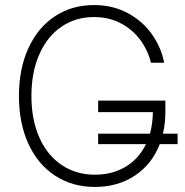

<svg xmlns="http://www.w3.org/2000/svg" viewBox="-20 -737 741 767"><path d="M689.5 -161.1H618.2Q586.9 -80.6 518.6 -35.4Q450.2 9.8 359.4 9.8Q269 9.8 200.2 -35.2Q131.3 -80.1 93.5 -162.4Q55.7 -244.6 55.7 -353.5Q55.7 -462.4 93.5 -544.7Q131.3 -627 199.2 -671.9Q267.1 -716.8 355.5 -716.8Q431.2 -716.8 491 -684.3Q550.8 -651.9 587.6 -599.1Q624.5 -546.4 635.7 -486.3H583Q571.3 -535.2 541 -576.7Q510.7 -618.2 463.1 -643.6Q415.5 -668.9 355.5 -668.9Q282.7 -668.9 226.1 -630.6Q169.4 -592.3 137.5 -520.8Q105.5 -449.2 105.5 -353.5Q105.5 -258.3 137.5 -187Q169.4 -115.7 227.1 -77.4Q284.7 -39.1 359.4 -39.1Q428.7 -39.1 481.7 -70.8Q534.7 -102.5 563 -161.1H372.1V-203.1H579.1Q589.8 -241.7 590.8 -289.1H372.1V-335H640.6V-290Q640.6 -244.6 630.9 -203.1H689.5Z"/></svg>

Font: Pretendard GOV ExtraLight
Style: Regular
Weight: 200
Designer: Base glyphs from Inter by Rasmus Andersson; Hangeul glyphs from Noto Sans CJK(Source Han Sans) by Jang Soo-young and Kan
Foundry: Kil Hyung-jin
Version: Version 1.309